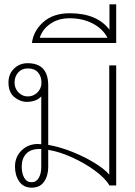

<svg xmlns="http://www.w3.org/2000/svg" viewBox="-20 -854 621 884"><path d="M49 -87Q49 -132 79.5 -161.5Q110 -191 154 -191Q165 -191 170 -190V-410Q158 -397 140.5 -391Q123 -385 104 -385Q73 -385 46 -407Q19 -429 19 -474Q19 -513 44.5 -538Q70 -563 107 -563Q202 -563 202 -461V-187Q255 -178 312.5 -155Q370 -132 416 -103.5Q462 -75 483 -50V-553H515V0H484Q465 -33 417.5 -68Q370 -103 311.5 -129.5Q253 -156 202 -164V-85Q202 -45 183 -17.5Q164 10 126 10Q88 10 68.5 -18.5Q49 -47 49 -87ZM171 -474Q171 -502 155 -520.5Q139 -539 108 -539Q80 -539 63.5 -520Q47 -501 47 -474Q47 -447 65 -428.5Q83 -410 108 -410Q134 -410 152.5 -428.5Q171 -447 171 -474ZM170 -85V-168H161Q121 -168 100.5 -146Q80 -124 80 -87Q80 -56 91.5 -35.5Q103 -15 126 -15Q147 -15 158.5 -35Q170 -55 170 -85Z M301 -793Q427 -793 484 -717V-834H515V-656H127Q134 -712 179.5 -752.5Q225 -793 301 -793ZM475 -680Q453 -722 406.5 -746Q360 -770 300 -770Q249 -770 212 -744.5Q175 -719 163 -680Z"/></svg>

Font: Taviraj Thin
Style: Regular
Weight: 100
Designer: Katatrad Team
Foundry: CadsonDemak
Version: Version 1.030